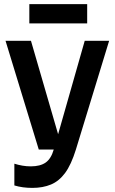

<svg xmlns="http://www.w3.org/2000/svg" viewBox="-20 -729 559 936"><path d="M138 187Q113 187 91.5 184Q70 181 50 175V69Q69 75 89 78.5Q109 82 130 82Q176 82 202.5 63.5Q229 45 242 0L393 -530H512L350 0Q327 74 297.5 114Q268 154 228.5 170.5Q189 187 138 187ZM169 0 7 -530H131L285 0ZM123 -615V-709H405V-615Z"/></svg>

Font: Radio Canada Big Medium
Style: Regular
Weight: 500
Designer: Étienne Aubert Bonn
Foundry: Coppers and Brasses
Version: Version 1.001